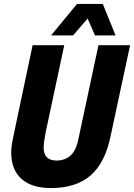

<svg xmlns="http://www.w3.org/2000/svg" viewBox="-20 -941 682 977"><path d="M239 16Q142 16 89.5 -30.5Q37 -77 37 -166Q37 -192 44 -227Q51 -262 57 -290L146 -711H307L212 -266Q209 -249 205.5 -226.5Q202 -204 202 -190Q202 -124 268 -124Q308 -124 337 -148Q366 -172 378 -229L481 -711H642L542 -245Q514 -111 440 -47.5Q366 16 239 16ZM240 -761 372 -921H503L568 -761H463L426 -847L352 -761Z"/></svg>

Font: Geist Mono ExtraBold
Style: Italic
Weight: 800
Italic angle: -12°
Monospace: yes
Designer: Basement.studio, Andrés Briganti, Mateo Zaragoza
Foundry: Basement.studio, Vercel, Andrés Briganti, Guido Ferreyra, Mateo Zaragoza
Version: Version 1.500; ttfautohint (v1.8.4.7-5d5b)